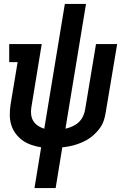

<svg xmlns="http://www.w3.org/2000/svg" viewBox="-20 -755 640 980"><path d="M156 205 190 -3Q165 -7 140 -15.5Q115 -24 95 -38.5Q75 -53 60 -73Q45 -93 37.5 -117.5Q30 -142 30 -168.5Q30 -195 34 -222L70 -438H27V-530H193L140 -207Q137 -189 139 -170.5Q141 -152 150 -137.5Q159 -123 174 -113Q189 -103 206 -98L311 -735H419L314 -98Q331 -102 348.5 -109.5Q366 -117 380 -129.5Q394 -142 402.5 -159Q411 -176 414 -193L470 -530H578L519 -178Q516 -160 510.5 -142Q505 -124 494.5 -108Q484 -92 470 -77.5Q456 -63 440 -51.5Q424 -40 406.5 -32Q389 -24 371 -18Q353 -12 335 -8.5Q317 -5 298 -3L264 205Z"/></svg>

Font: Iosevka Slab Semibold Extended
Style: Italic
Weight: 600
Width: 7
Italic angle: -9°
Monospace: yes
Designer: Belleve Invis
Foundry: Belleve Invis
Version: Version 11.1.0; ttfautohint (v1.8.3)